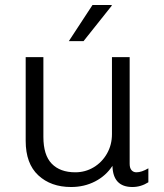

<svg xmlns="http://www.w3.org/2000/svg" viewBox="-20 -740 658 770"><path d="M154 -191Q154 -118 187.5 -83.5Q221 -49 282 -49Q322 -49 355.5 -69Q389 -89 409 -124Q429 -159 429 -202V-511H500V-83Q500 -66 507.5 -57.5Q515 -49 527 -49Q548 -49 575 -65V-9Q545 10 511 10Q433 10 431 -75Q405 -35 361.5 -12.5Q318 10 265 10Q184 10 133.5 -37Q83 -84 83 -175V-511H154ZM428 -720V-717L315 -575H256L351 -720Z"/></svg>

Font: Chivo Light
Style: Regular
Weight: 300
Designer: Hector Gatti
Foundry: Omnibus-Type
Version: Version 1.007